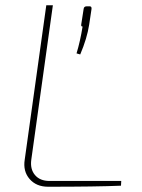

<svg xmlns="http://www.w3.org/2000/svg" viewBox="-20 -710 541 730"><path d="M181 -690 99 -103Q94 -67 113 -44.5Q132 -22 168 -22H441L440 -4Q347 0 163 0Q118 0 92.5 -29.5Q67 -59 74 -103L156 -690ZM310 -686H321Q329 -686 328 -676L319 -616Q311 -564 285 -503L271 -507Q285 -553 294 -609Q287 -609 289 -618L298 -676Q299 -686 310 -686Z"/></svg>

Font: Exo 2.0 Thin
Style: Italic
Weight: 250
Italic angle: -8°
Designer: Natanael Gama
Version: Version 1.001;PS 001.001;hotconv 1.0.70;makeotf.lib2.5.58329